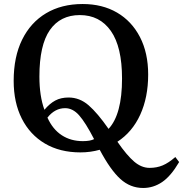

<svg xmlns="http://www.w3.org/2000/svg" viewBox="-20 -744 911 955"><path d="M692 191Q628 191 578.5 146Q529 101 476 1Q430 14 380 14Q278 14 203.5 -30Q129 -74 88.5 -154Q48 -234 48 -342Q48 -461 90 -546.5Q132 -632 209 -678Q286 -724 391 -724Q489 -724 562 -681.5Q635 -639 676 -560Q717 -481 717 -373Q717 -260 677.5 -173.5Q638 -87 564 -39Q611 29 647.5 60Q684 91 724 91Q760 91 789.5 78.5Q819 66 852 37L871 62Q830 132 786.5 161.5Q743 191 692 191ZM520 -103Q587 -175 587 -353Q587 -511 531.5 -590Q476 -669 377 -669Q280 -669 228 -594.5Q176 -520 176 -363Q176 -266 201 -198Q227 -229 255 -244Q283 -259 321 -259Q376 -259 420.5 -220.5Q465 -182 520 -103ZM392 -42Q429 -42 448 -52Q405 -135 373.5 -170.5Q342 -206 304 -206Q253 -206 216 -159Q242 -101 287 -71.5Q332 -42 392 -42Z"/></svg>

Font: Literata 36pt Medium
Style: Regular
Weight: 500
Designer: Latin by Veronika Burian and Jose Scaglione. Greek by Irene Vlachou. Cyrillic by Vera Evstafieva.
Foundry: TypeTogether
Version: Version 3.002